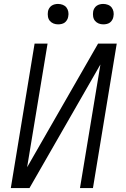

<svg xmlns="http://www.w3.org/2000/svg" viewBox="-20 -957 640 977"><path d="M35 0 156 -735H222L118 -106L479 -735H574L453 0H387L491 -629L130 0ZM506 -833Q493 -833 482 -837.5Q471 -842 463.5 -851Q456 -860 454 -872.5Q452 -885 454 -898Q455 -906 460 -914.5Q465 -923 472.5 -928Q480 -933 488.5 -935Q497 -937 505 -937Q518 -937 529.5 -932.5Q541 -928 548 -919Q555 -910 557.5 -897.5Q560 -885 557 -872Q556 -864 551 -855.5Q546 -847 539 -842Q532 -837 523 -835Q514 -833 506 -833ZM276 -833Q263 -833 252 -837.5Q241 -842 233.5 -851Q226 -860 224 -872.5Q222 -885 224 -898Q225 -906 230 -914.5Q235 -923 242.5 -928Q250 -933 258.5 -935Q267 -937 275 -937Q288 -937 299.5 -932.5Q311 -928 318 -919Q325 -910 327.5 -897.5Q330 -885 327 -872Q326 -864 321 -855.5Q316 -847 309 -842Q302 -837 293 -835Q284 -833 276 -833Z"/></svg>

Font: Iosevka Aile Light
Style: Italic
Weight: 300
Italic angle: -9°
Designer: Belleve Invis
Foundry: Belleve Invis
Version: Version 31.1.0; ttfautohint (v1.8.4)